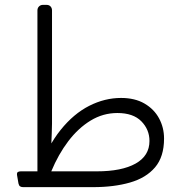

<svg xmlns="http://www.w3.org/2000/svg" viewBox="-20 -770 755 790"><path d="M75 0Q68 0 63 -3Q58 -6 56 -15L50 -50Q49 -60 54 -62.5Q59 -65 65 -65H138Q176 -169 229.5 -235.5Q283 -302 347 -334.5Q411 -367 478 -367Q535 -367 574.5 -344Q614 -321 634.5 -283Q655 -245 655 -200Q655 -125 618 -81.5Q581 -38 515 -19Q449 0 363 0ZM191 -65H378Q481 -65 538 -97Q595 -129 595 -190Q595 -237 561.5 -271Q528 -305 463 -305Q404 -305 353 -274Q302 -243 261 -189Q220 -135 191 -65ZM134 -48V-727Q134 -737 140.5 -743.5Q147 -750 157 -750H171Q182 -750 188 -743.5Q194 -737 194 -727V-300Q194 -281 194 -261.5Q194 -242 193 -223Q192 -204 191.5 -185Q191 -166 190 -146.5Q189 -127 187 -108Z"/></svg>

Font: Rubik Light
Style: Regular
Weight: 300
Designer: Hubert and Fischer
Foundry: Hubert and Fischer
Version: Version 2.300;gftools[0.9.30]